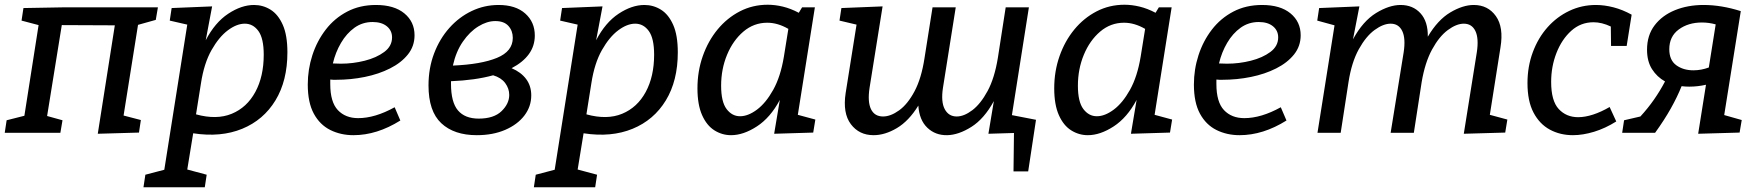

<svg xmlns="http://www.w3.org/2000/svg" viewBox="-24 -561 7430 811"><path d="M389 4 461 -454 237 -455 175 -71 240 -53 231 0H-4L4 -53L79 -72L139 -455L67 -474L75 -527L244 -530H643L634 -477L559 -456L498 -73L571 -54L563 -1Z M582 230 590 177 670 156 767 -457 693 -474 701 -527 872 -534 845 -391Q884 -466 940 -503Q996 -540 1049 -540Q1087 -540 1119 -520Q1151 -500 1170.5 -456Q1190 -412 1190 -340Q1190 -220 1139.5 -137Q1089 -54 999 -17Q909 20 792 2L767 155L849 177L841 230ZM825 -210 804 -78Q891 -54 955 -80.5Q1019 -107 1054.5 -172.5Q1090 -238 1090 -330Q1090 -399 1067.5 -430Q1045 -461 1010 -461Q976 -461 938.5 -433Q901 -405 869.5 -349.5Q838 -294 825 -210Z M1469 10Q1415 10 1371 -12Q1327 -34 1301.5 -81Q1276 -128 1276 -204Q1276 -268 1295.5 -328Q1315 -388 1352 -436Q1389 -484 1442.5 -512Q1496 -540 1564 -540Q1641 -540 1684 -504.5Q1727 -469 1727 -412Q1727 -366 1699 -331Q1671 -296 1623.5 -272Q1576 -248 1517 -236Q1458 -224 1396 -224Q1390 -224 1383.5 -224Q1377 -224 1371 -225Q1371 -215 1371 -206Q1371 -130 1403 -96Q1435 -62 1489 -62Q1560 -62 1643 -108L1667 -52Q1568 10 1469 10ZM1550 -468Q1507 -468 1473.5 -444Q1440 -420 1416.5 -380Q1393 -340 1382 -293Q1398 -292 1416 -292Q1467 -292 1516.5 -304.5Q1566 -317 1599 -341.5Q1632 -366 1632 -403Q1632 -432 1610 -450Q1588 -468 1550 -468Z M1990 10Q1894 10 1840 -40.5Q1786 -91 1786 -200Q1786 -273 1809.5 -335Q1833 -397 1874 -443Q1915 -489 1968.5 -514.5Q2022 -540 2082 -540Q2154 -540 2194.5 -504Q2235 -468 2235 -411Q2235 -367 2210 -332.5Q2185 -298 2137 -273Q2177 -256 2198.5 -227Q2220 -198 2220 -158Q2220 -111 2191 -73Q2162 -35 2110 -12.5Q2058 10 1990 10ZM2068 -472Q2033 -472 1996.5 -449.5Q1960 -427 1931 -385Q1902 -343 1889 -284Q2008 -289 2075 -316.5Q2142 -344 2142 -401Q2142 -431 2123.5 -451.5Q2105 -472 2068 -472ZM1881 -207Q1881 -129 1910.5 -94.5Q1940 -60 1998 -60Q2062 -60 2094.5 -91.5Q2127 -123 2127 -160Q2127 -187 2110 -210Q2093 -233 2059 -243Q1983 -222 1881 -218Q1881 -213 1881 -207Z M2231 230 2239 177 2319 156 2416 -457 2342 -474 2350 -527 2521 -534 2494 -391Q2533 -466 2589 -503Q2645 -540 2698 -540Q2736 -540 2768 -520Q2800 -500 2819.5 -456Q2839 -412 2839 -340Q2839 -220 2788.5 -137Q2738 -54 2648 -17Q2558 20 2441 2L2416 155L2498 177L2490 230ZM2474 -210 2453 -78Q2540 -54 2604 -80.5Q2668 -107 2703.5 -172.5Q2739 -238 2739 -330Q2739 -399 2716.5 -430Q2694 -461 2659 -461Q2625 -461 2587.5 -433Q2550 -405 2518.5 -349.5Q2487 -294 2474 -210Z M3064 10Q3026 10 2993.5 -10.5Q2961 -31 2941.5 -75Q2922 -119 2922 -188Q2922 -260 2944.5 -324Q2967 -388 3007 -436.5Q3047 -485 3101 -513Q3155 -541 3219 -541Q3250 -541 3283 -533Q3316 -525 3350 -507L3364 -530H3418L3346 -76L3420 -56L3411 -1L3246 4L3270 -139Q3230 -64 3173 -27Q3116 10 3064 10ZM3102 -70Q3136 -70 3173.5 -98Q3211 -126 3242 -181.5Q3273 -237 3287 -321L3306 -439Q3261 -465 3217 -465Q3160 -465 3116 -427.5Q3072 -390 3047 -329.5Q3022 -269 3022 -199Q3022 -131 3045 -100.5Q3068 -70 3102 -70Z M3666 10Q3605 10 3570 -36.5Q3535 -83 3548 -168L3594 -457L3522 -474L3530 -527L3704 -534L3649 -190Q3640 -131 3655 -100Q3670 -69 3706 -69Q3738 -69 3774 -95Q3810 -121 3839 -175.5Q3868 -230 3881 -315L3915 -530H4013L3959 -190Q3950 -131 3966.5 -100Q3983 -69 4017 -69Q4048 -69 4083 -95.5Q4118 -122 4147.5 -176.5Q4177 -231 4191 -317L4224 -530H4322L4250 -73L4324 -55L4316 -1L4151 4L4174 -134Q4133 -59 4079 -25Q4025 9 3977 10Q3927 11 3893 -21.5Q3859 -54 3855 -115Q3815 -50 3764.5 -20Q3714 10 3666 10ZM4257 163 4259 -2H4203L4187 -87L4352 -55L4319 163Z M4571 10Q4533 10 4500.5 -10.5Q4468 -31 4448.5 -75Q4429 -119 4429 -188Q4429 -260 4451.5 -324Q4474 -388 4514 -436.5Q4554 -485 4608 -513Q4662 -541 4726 -541Q4757 -541 4790 -533Q4823 -525 4857 -507L4871 -530H4925L4853 -76L4927 -56L4918 -1L4753 4L4777 -139Q4737 -64 4680 -27Q4623 10 4571 10ZM4609 -70Q4643 -70 4680.5 -98Q4718 -126 4749 -181.5Q4780 -237 4794 -321L4813 -439Q4768 -465 4724 -465Q4667 -465 4623 -427.5Q4579 -390 4554 -329.5Q4529 -269 4529 -199Q4529 -131 4552 -100.5Q4575 -70 4609 -70Z M5212 10Q5158 10 5114 -12Q5070 -34 5044.5 -81Q5019 -128 5019 -204Q5019 -268 5038.5 -328Q5058 -388 5095 -436Q5132 -484 5185.5 -512Q5239 -540 5307 -540Q5384 -540 5427 -504.5Q5470 -469 5470 -412Q5470 -366 5442 -331Q5414 -296 5366.5 -272Q5319 -248 5260 -236Q5201 -224 5139 -224Q5133 -224 5126.5 -224Q5120 -224 5114 -225Q5114 -215 5114 -206Q5114 -130 5146 -96Q5178 -62 5232 -62Q5303 -62 5386 -108L5410 -52Q5311 10 5212 10ZM5293 -468Q5250 -468 5216.5 -444Q5183 -420 5159.5 -380Q5136 -340 5125 -293Q5141 -292 5159 -292Q5210 -292 5259.5 -304.5Q5309 -317 5342 -341.5Q5375 -366 5375 -403Q5375 -432 5353 -450Q5331 -468 5293 -468Z M6159 4 6214 -340Q6223 -399 6208 -430Q6193 -461 6159 -461Q6128 -461 6091.5 -434Q6055 -407 6025 -352Q5995 -297 5981 -214L5948 0H5850L5905 -340Q5914 -399 5899 -430Q5884 -461 5850 -461Q5819 -461 5782.5 -434.5Q5746 -408 5715.5 -353Q5685 -298 5672 -214L5639 0H5541L5613 -454L5540 -474L5548 -527L5718 -534L5691 -395Q5733 -472 5788.5 -506Q5844 -540 5892 -540Q5944 -540 5976 -505Q6008 -470 6007 -406Q6049 -477 6102 -508.5Q6155 -540 6201 -540Q6261 -540 6294.5 -493Q6328 -446 6314 -361L6269 -76L6343 -56L6334 -1Z M6620 10Q6566 10 6522.5 -13.5Q6479 -37 6453.5 -85.5Q6428 -134 6428 -210Q6428 -280 6450.5 -340.5Q6473 -401 6512.5 -445.5Q6552 -490 6604.5 -515Q6657 -540 6717 -540Q6753 -540 6791.5 -530Q6830 -520 6868 -499L6847 -367H6781L6780 -449Q6742 -467 6707 -467Q6653 -467 6613 -431Q6573 -395 6550.5 -337.5Q6528 -280 6528 -215Q6528 -135 6560 -100.5Q6592 -66 6642 -66Q6671 -66 6705 -77Q6739 -88 6775 -109L6803 -48Q6757 -19 6709.5 -4.5Q6662 10 6620 10Z M6828 0 6836 -53 6905 -69Q6937 -104 6962.5 -140.5Q6988 -177 7009 -217Q6975 -236 6954 -269Q6933 -302 6933 -351Q6933 -412 6965 -454Q6997 -496 7051 -518Q7105 -540 7172 -540Q7247 -540 7329 -514L7259 -75L7333 -54L7324 -1L7149 4L7182 -203Q7147 -195 7111 -195Q7095 -195 7079 -197Q7061 -152 7033.5 -103Q7006 -54 6967 0ZM7027 -353Q7027 -307 7056.5 -285.5Q7086 -264 7129 -264Q7162 -264 7194 -276L7223 -458Q7194 -466 7165 -466Q7107 -466 7067 -436.5Q7027 -407 7027 -353Z"/></svg>

Font: Bitter Medium
Style: Italic
Weight: 500
Italic angle: -9°
Designer: Sol Matas, and Bitter project Authors
Foundry: Sol Matas
Version: Version 2.001